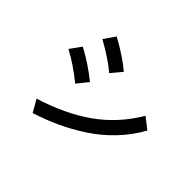

<svg xmlns="http://www.w3.org/2000/svg" viewBox="-156 -1023 1312 1312"><g transform="rotate(45 500.0 -367.0)"><path d="M255.9 -672.9 312.5 -754.9Q441.4 -683.6 517.6 -618.2L453.1 -541Q383.8 -601.6 255.9 -672.9ZM139.6 -460.9 197.3 -542Q305.7 -484.4 403.3 -405.3L339.8 -326.2Q232.4 -413.1 139.6 -460.9ZM225.6 -67.4Q435.5 -131.8 585.9 -237.8Q736.3 -343.8 835 -510.7L915 -448.2Q864.3 -355.5 790 -277.8Q715.8 -200.2 629.4 -144Q543 -87.9 457 -48.3Q371.1 -8.8 276.4 21.5Z"/></g></svg>

Font: Gothic A1 SemiBold
Style: Regular
Weight: 600
Version: Version 2.50